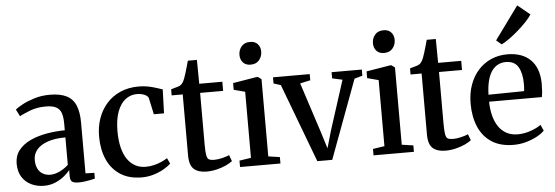

<svg xmlns="http://www.w3.org/2000/svg" viewBox="-53 -1016 3446 1193"><g transform="rotate(-5 1670.0 -419.0)"><path d="M177.5 10Q135.5 10 99.8 -6.8Q64 -23.5 42 -57.2Q20 -91 20 -142Q20 -191 47.2 -225.2Q74.5 -259.5 120 -280.8Q165.5 -302 221.8 -312Q278 -322 336 -322.5V-363.5Q336 -404.5 327.2 -430Q318.5 -455.5 295.8 -467.8Q273 -480 231.5 -480Q176.5 -480 134.2 -463.8Q92 -447.5 66.5 -434L44.5 -477Q57.5 -488.5 89.5 -505.8Q121.5 -523 166 -536.8Q210.5 -550.5 261.5 -550.5Q327 -550.5 366.5 -530.5Q406 -510.5 423.5 -468.5Q441 -426.5 441 -360.5V-44.5L496 -43V-7Q485 -4 467.8 -0.5Q450.5 3 431 5.5Q411.5 8 393.5 8Q366.5 8 354 -0.2Q341.5 -8.5 341.5 -36.5V-73.5Q330.5 -59 307.5 -39.2Q284.5 -19.5 251.5 -4.8Q218.5 10 177.5 10ZM223 -55Q251 -55 281.8 -69.8Q312.5 -84.5 336 -107V-278Q270.5 -278 225.2 -262.2Q180 -246.5 157 -219Q134 -191.5 134 -155Q134 -121.5 145.8 -99.2Q157.5 -77 177.8 -66Q198 -55 223 -55Z M788.5 11Q708 11 653.8 -24.5Q599.5 -60 572.2 -122.2Q545 -184.5 545 -263Q544.5 -324.5 562.8 -377Q581 -429.5 616.2 -469.2Q651.5 -509 702 -531.2Q752.5 -553.5 817 -553.5Q851.5 -553.5 880 -547.2Q908.5 -541 929.8 -533.8Q951 -526.5 964.5 -522.5L959.5 -373.5H896L874 -475Q872.5 -483.5 862.5 -491Q852.5 -498.5 836.8 -503Q821 -507.5 801.5 -507.5Q761.5 -507.5 730 -483.2Q698.5 -459 680.2 -410.5Q662 -362 661.5 -289.5Q661.5 -230.5 672.5 -186Q683.5 -141.5 704.2 -112Q725 -82.5 753.5 -67.5Q782 -52.5 816.5 -52.5Q844.5 -52.5 870.2 -58.8Q896 -65 917.5 -74.8Q939 -84.5 953.5 -94.5L970 -59.5Q954 -43 925.8 -26.8Q897.5 -10.5 862 0.2Q826.5 11 788.5 11Z M1192 10Q1141 10 1113.2 -14.2Q1085.5 -38.5 1085.5 -100V-480.5H1016.5V-518.5Q1025.5 -521.5 1037 -524.5Q1048.5 -527.5 1059 -530.8Q1069.5 -534 1074.5 -537.5Q1081.5 -542 1086.2 -547.5Q1091 -553 1095 -560.5Q1099 -568 1102.5 -577.5Q1107.5 -589.5 1113.5 -609.8Q1119.5 -630 1125.5 -651Q1131.5 -672 1135.5 -686.5H1192L1193.5 -537.5H1337.5V-480.5H1194V-157Q1194 -112 1198 -91Q1202 -70 1213.2 -64.2Q1224.5 -58.5 1245 -58.5Q1268.5 -58.5 1296.5 -65.5Q1324.5 -72.5 1339.5 -79.5L1354 -41Q1339 -29 1313.5 -17.2Q1288 -5.5 1256.5 2.2Q1225 10 1192 10Z M1401 0V-40L1473.5 -51V-463L1403.5 -481.5V-523.5L1552 -548H1560.5L1581.5 -532V-50.5L1653 -40V0ZM1522 -628Q1491.5 -628 1474.8 -646.8Q1458 -665.5 1458 -693.5Q1458 -724.5 1476.8 -746.8Q1495.5 -769 1530 -769H1531Q1561 -769 1577.8 -750.5Q1594.5 -732 1594.5 -704Q1594.5 -673 1575.8 -650.5Q1557 -628 1523 -628Z M1882.5 5.5 1698 -485 1653.5 -499V-537.5H1882.5V-499L1818.5 -485L1918.5 -177.5L1952.5 -68.5L1983 -175L2082.5 -485L2019 -499V-537.5H2207.5V-499L2157.5 -485L1975.5 5.5Z M2233.5 0V-40L2306 -51V-463L2236 -481.5V-523.5L2384.5 -548H2393L2414 -532V-50.5L2485.5 -40V0ZM2354.5 -628Q2324 -628 2307.2 -646.8Q2290.5 -665.5 2290.5 -693.5Q2290.5 -724.5 2309.2 -746.8Q2328 -769 2362.5 -769H2363.5Q2393.5 -769 2410.2 -750.5Q2427 -732 2427 -704Q2427 -673 2408.2 -650.5Q2389.5 -628 2355.5 -628Z M2682 10Q2631 10 2603.2 -14.2Q2575.5 -38.5 2575.5 -100V-480.5H2506.5V-518.5Q2515.5 -521.5 2527 -524.5Q2538.5 -527.5 2549 -530.8Q2559.5 -534 2564.5 -537.5Q2571.5 -542 2576.2 -547.5Q2581 -553 2585 -560.5Q2589 -568 2592.5 -577.5Q2597.5 -589.5 2603.5 -609.8Q2609.5 -630 2615.5 -651Q2621.5 -672 2625.5 -686.5H2682L2683.5 -537.5H2827.5V-480.5H2684V-157Q2684 -112 2688 -91Q2692 -70 2703.2 -64.2Q2714.5 -58.5 2735 -58.5Q2758.5 -58.5 2786.5 -65.5Q2814.5 -72.5 2829.5 -79.5L2844 -41Q2829 -29 2803.5 -17.2Q2778 -5.5 2746.5 2.2Q2715 10 2682 10Z M3107.5 11Q3025.5 11 2971.2 -24Q2917 -59 2889.8 -121.5Q2862.5 -184 2862.5 -267Q2862.5 -333 2882 -386Q2901.5 -439 2935.8 -476.2Q2970 -513.5 3016 -533.2Q3062 -553 3115.5 -553Q3208 -553 3259.5 -502.8Q3311 -452.5 3313.5 -358.5Q3313.5 -328 3312 -306.5Q3310.5 -285 3307 -269.5H2978Q2978.5 -222.5 2988.8 -182.5Q2999 -142.5 3018.8 -113.5Q3038.5 -84.5 3068.5 -68.2Q3098.5 -52 3138.5 -52Q3179 -52 3220 -66.5Q3261 -81 3283.5 -98.5L3300.5 -61Q3283.5 -43 3253 -26.5Q3222.5 -10 3184.8 0.5Q3147 11 3107.5 11ZM2978 -313 3200.5 -316Q3202 -326.5 3202.5 -338.8Q3203 -351 3203 -361.5Q3203 -427 3180 -466.5Q3157 -506 3102.5 -506Q3075.5 -506 3053.2 -494.5Q3031 -483 3014.5 -459.5Q2998 -436 2988.8 -399.5Q2979.5 -363 2978 -313ZM3086.5 -618 3054.5 -645 3204 -850.5 3281 -787.5Q3269 -768 3245.5 -743Q3222 -718 3193 -692.8Q3164 -667.5 3136.2 -647.5Q3108.5 -627.5 3088 -618Z"/></g></svg>

Font: Merriweather 60pt Medium
Style: Regular
Weight: 500
Version: Version 2.100